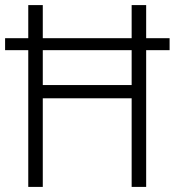

<svg xmlns="http://www.w3.org/2000/svg" viewBox="-20 -734 686 754"><path d="M91 0V-537H0V-584H91V-714H148V-584H497V-714H554V-584H646V-537H554V0H497V-348H148V0ZM148 -400H497V-537H148Z"/></svg>

Font: Noto Sans Sinhala SemiCondensed Light
Style: Regular
Weight: 300
Width: 4
Designer: Jelle Bosma - Monotype Design Team
Foundry: Monotype Imaging Inc.
Version: Version 2.006; ttfautohint (v1.8.4.7-5d5b)